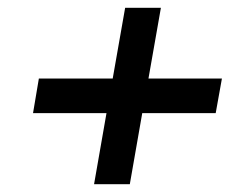

<svg xmlns="http://www.w3.org/2000/svg" viewBox="-20 -537 640 494"><path d="M222 -63 254 -246H65L80 -335H270L302 -517H394L362 -335H551L535 -246H346L314 -63Z"/></svg>

Font: Rethink Sans Medium
Style: Italic
Weight: 500
Italic angle: -10°
Designer: The Rethink Sans project authors (Hans Thiessen). DM Sans designed by Colophon Foundry.
Foundry: Rethink Communications LLC
Version: Version 1.001